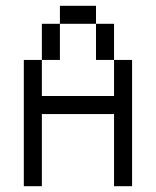

<svg xmlns="http://www.w3.org/2000/svg" viewBox="-20 -645 540 665"><path d="M62.5 -437.5V0H125Q125 0 125 -250H375Q375 -250 375 0H437.5V-437.5H375Q375 -437.5 375 -312.5H125Q125 -312.5 125 -437.5ZM125 -437.5H187.5Q187.5 -437.5 187.5 -562.5H125Q125 -562.5 125 -437.5ZM375 -437.5Q375 -437.5 375 -562.5H312.5Q312.5 -562.5 312.5 -437.5ZM187.5 -562.5H312.5V-625H187.5Z"/></svg>

Font: Unifont
Style: Regular
Weight: 500
Version: Version 13.0.05